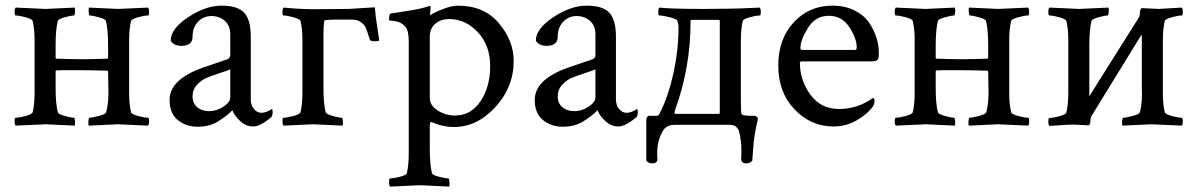

<svg xmlns="http://www.w3.org/2000/svg" viewBox="-20 -446 4279 686"><path d="M178.7 -190.4V-131.8Q178.7 -75.2 186.5 -44.9Q188.5 -38.1 211.4 -31.7Q234.4 -25.4 244.1 -25.4Q247.1 -25.4 248 -13.7Q249 -2 247.1 2.9Q149.4 -2 143.1 -2Q136.7 -2 36.1 2.9Q32.2 -1 32.2 -13.2Q32.2 -25.4 36.1 -25.4Q48.8 -25.4 71.8 -31.7Q94.7 -38.1 96.7 -44.9Q103.5 -73.2 103.5 -113.3V-302.7Q103.5 -342.8 96.7 -371.1Q94.7 -377.9 71.8 -384.3Q48.8 -390.6 36.1 -390.6Q32.2 -390.6 32.2 -402.8Q32.2 -415 36.1 -418.9Q136.7 -414.1 143.1 -414.1Q149.4 -414.1 247.1 -418.9Q249 -414.1 248 -402.3Q247.1 -390.6 244.1 -390.6Q234.4 -390.6 211.4 -384.3Q188.5 -377.9 186.5 -371.1Q178.7 -340.8 178.7 -284.2V-240.2Q178.7 -236.3 181.6 -236.3Q238.3 -234.4 272.5 -234.4Q306.6 -234.4 363.3 -236.3Q366.2 -236.3 366.2 -240.2V-284.2Q366.2 -340.8 358.4 -371.1Q356.4 -377.9 333.5 -384.3Q310.5 -390.6 300.8 -390.6Q297.9 -390.6 296.9 -402.3Q295.9 -414.1 297.9 -418.9Q395.5 -414.1 401.9 -414.1Q408.2 -414.1 508.8 -418.9Q512.7 -415 512.7 -402.8Q512.7 -390.6 508.8 -390.6Q496.1 -390.6 473.1 -384.3Q450.2 -377.9 448.2 -371.1Q441.4 -342.8 441.4 -302.7V-113.3Q441.4 -73.2 448.2 -44.9Q450.2 -38.1 473.1 -31.7Q496.1 -25.4 508.8 -25.4Q512.7 -25.4 512.7 -13.2Q512.7 -1 508.8 2.9Q408.2 -2 401.4 -2Q394.5 -2 296.9 2.9Q294.9 -2 295.9 -13.7Q296.9 -25.4 299.8 -25.4Q309.6 -25.4 333.5 -31.7Q357.4 -38.1 359.4 -44.9Q369.1 -81.1 367.2 -131.8L366.2 -189.5Q366.2 -193.4 363.3 -193.4Q306.6 -195.3 247.1 -195.3Q187.5 -195.3 181.6 -194.3Q178.7 -194.3 178.7 -190.4Z M876 -315.4V-90.8Q876 -70.3 887.2 -56.6Q898.4 -43 914.6 -43Q930.7 -43 951.2 -56.6Q954.1 -56.6 954.1 -45.9Q954.1 -35.2 950.2 -28.3Q910.2 5.9 884.8 5.9Q859.4 5.9 838.9 -12.7Q818.4 -31.2 810.5 -51.8Q809.6 -51.8 803.2 -45.4Q788.1 -30.3 758.3 -11.7Q728 6.8 686.5 6.8Q644.5 6.8 615.2 -17.1Q585.9 -41 585.9 -88.9Q585.9 -162.6 705.6 -204.6Q723.6 -210.9 752.9 -220.7Q782.2 -230.5 793 -234.4Q802.7 -238.3 802.7 -250V-323.2Q802.7 -354.5 783.2 -371.6Q763.7 -388.7 735.4 -388.7Q707 -388.7 687.5 -368.2Q668 -347.7 668 -314.9Q668 -282.2 627.9 -282.2Q600.6 -282.2 589.8 -300.8Q589.8 -342.8 651.9 -384.3Q713.9 -425.8 772 -425.8Q830.1 -425.8 853 -399.9Q876 -374 876 -315.4ZM802.7 -97.7V-198.2Q794.9 -194.3 764.6 -184.6Q734.4 -174.8 717.3 -167.5Q700.2 -160.2 684.1 -143.1Q668 -126 668 -101.6Q668 -77.1 684.6 -63Q701.2 -48.8 727.5 -48.8Q753.9 -48.8 778.3 -64.9Q802.7 -81.1 802.7 -97.7Z M1237.3 -376H1185.5Q1139.6 -376 1138.7 -372.1Q1135.7 -354.5 1135.7 -321.3V-131.8Q1135.7 -75.2 1143.6 -44.9Q1145.5 -38.1 1168.5 -31.7Q1191.4 -25.4 1201.2 -25.4Q1204.1 -25.4 1205.1 -13.7Q1206.1 -2 1204.1 2.9Q1106.4 -2 1099.6 -2Q1092.8 -2 993.2 2.9Q989.3 -1 989.3 -13.2Q989.3 -25.4 993.2 -25.4Q1005.9 -25.4 1028.8 -31.7Q1051.8 -38.1 1053.7 -44.9Q1060.5 -73.2 1060.5 -113.3V-302.7Q1060.5 -342.8 1053.7 -371.1Q1051.8 -377.9 1028.8 -384.3Q1005.9 -390.6 993.2 -390.6Q989.3 -390.6 989.3 -402.8Q989.3 -415 993.2 -418.9Q1053.7 -413.1 1100.6 -413.1L1226.6 -414.1L1319.3 -419.9Q1321.3 -389.6 1328.1 -347.7Q1335 -305.7 1335 -302.2Q1335 -298.8 1319.3 -298.8Q1303.7 -298.8 1301.8 -303.2Q1299.8 -307.6 1295.4 -322.8Q1291 -337.9 1286.6 -347.7Q1282.2 -357.4 1269.5 -366.7Q1256.8 -376 1237.3 -376Z M1585 -377.9Q1554.7 -377.9 1535.2 -361.3Q1515.6 -344.7 1515.6 -314.5V-95.7Q1515.6 -69.3 1543.9 -51.3Q1572.3 -33.2 1605.5 -33.2Q1663.1 -33.2 1697.3 -85Q1731.4 -136.7 1731.4 -210Q1731.4 -283.2 1687.5 -330.6Q1643.6 -377.9 1585 -377.9ZM1616.2 -425.8Q1710 -425.8 1762.7 -362.8Q1815.4 -299.8 1815.4 -228.5Q1815.4 -134.8 1750 -63.5Q1684.6 7.8 1601.6 7.8Q1561.5 7.8 1519.5 -10.7Q1515.6 -5.9 1515.6 2V85.9Q1515.6 141.6 1523.4 172.9Q1525.4 179.7 1548.8 185.5Q1572.3 191.4 1582 191.4Q1585 191.4 1585.9 204.1Q1586.9 216.8 1585 220.7Q1487.3 215.8 1481 215.8Q1474.6 215.8 1374 220.7Q1370.1 216.8 1370.1 204.1Q1370.1 191.4 1374 191.4Q1386.7 191.4 1409.2 185.5Q1431.6 179.7 1433.6 172.9Q1440.4 143.6 1440.4 103.5V-298.8Q1440.4 -336.9 1428.7 -350.1Q1417 -363.3 1402.8 -367.7Q1388.7 -372.1 1379.4 -372.1Q1370.1 -372.1 1370.1 -374Q1370.1 -396.5 1376 -397.5Q1472.7 -412.1 1492.2 -418Q1511.7 -423.8 1515.6 -424.8Q1518.6 -424.8 1518.6 -418.9L1516.6 -396.5V-391.6Q1531.2 -401.4 1562.5 -413.6Q1593.8 -425.8 1616.2 -425.8Z M2180.7 -315.4V-90.8Q2180.7 -70.3 2191.9 -56.6Q2203.1 -43 2219.2 -43Q2235.4 -43 2255.9 -56.6Q2258.8 -56.6 2258.8 -45.9Q2258.8 -35.2 2254.9 -28.3Q2214.8 5.9 2189.5 5.9Q2164.1 5.9 2143.6 -12.7Q2123 -31.2 2115.2 -51.8Q2114.3 -51.8 2107.9 -45.4Q2092.8 -30.3 2063 -11.7Q2032.7 6.8 1991.2 6.8Q1949.2 6.8 1919.9 -17.1Q1890.6 -41 1890.6 -88.9Q1890.6 -162.6 2010.3 -204.6Q2028.3 -210.9 2057.6 -220.7Q2086.9 -230.5 2097.7 -234.4Q2107.4 -238.3 2107.4 -250V-323.2Q2107.4 -354.5 2087.9 -371.6Q2068.4 -388.7 2040 -388.7Q2011.7 -388.7 1992.2 -368.2Q1972.7 -347.7 1972.7 -314.9Q1972.7 -282.2 1932.6 -282.2Q1905.3 -282.2 1894.5 -300.8Q1894.5 -342.8 1956.5 -384.3Q2018.6 -425.8 2076.7 -425.8Q2134.8 -425.8 2157.7 -399.9Q2180.7 -374 2180.7 -315.4ZM2107.4 -97.7V-198.2Q2099.6 -194.3 2069.3 -184.6Q2039.1 -174.8 2022 -167.5Q2004.9 -160.2 1988.8 -143.1Q1972.7 -126 1972.7 -101.6Q1972.7 -77.1 1989.3 -63Q2005.9 -48.8 2032.2 -48.8Q2058.6 -48.8 2083 -64.9Q2107.4 -81.1 2107.4 -97.7Z M2329.1 125Q2326.7 137.7 2311.5 137.7Q2296.9 137.7 2289.1 127.9V-16.6Q2289.1 -25.4 2295.9 -32.2H2326.2Q2334 -32.2 2337.9 -43Q2367.2 -99.6 2385.7 -183.1Q2404.3 -266.6 2404.3 -349.6Q2404.3 -357.4 2400.4 -371.1Q2398.4 -377.9 2373.5 -384.3Q2348.6 -390.6 2335.9 -390.6Q2332 -390.6 2332 -402.8Q2332 -415 2335.9 -418.9Q2376 -414.1 2498 -414.1L2586.9 -415Q2614.3 -415 2694.3 -418.9Q2698.2 -415 2698.2 -402.8Q2698.2 -390.6 2694.3 -390.6Q2681.6 -390.6 2658.7 -384.3Q2635.7 -377.9 2633.8 -371.1Q2627 -342.8 2627 -302.7V-85.9Q2627 -41 2629.9 -38.1Q2632.8 -32.2 2665 -32.2H2678.7Q2687.5 -27.3 2687.5 -23.4V-18.6Q2673.8 38.1 2670.9 85L2668 127.9Q2660.2 137.7 2645.5 137.7Q2630.9 137.7 2627.9 125Q2628.9 117.2 2628.9 86.9Q2628.9 56.6 2620.1 21.5Q2611.3 0 2587.9 0H2390.6Q2361.3 0 2348.6 21.5Q2328.1 56.6 2328.1 99.6Q2328.1 117.2 2329.1 125ZM2549.8 -375H2449.2Q2447.3 -375 2447.3 -368.2Q2447.3 -204.1 2391.6 -51.8Q2389.6 -43.9 2389.6 -41.5Q2389.6 -39.1 2394.5 -39.1H2546.9Q2551.8 -39.1 2551.8 -43.9V-368.2Q2551.8 -375 2549.8 -375Z M3098.6 -95.7Q3104.5 -95.7 3104.5 -85.4Q3104.5 -75.2 3098.6 -65.4Q3079.1 -38.1 3041 -16.1Q3002.9 5.9 2958 5.9Q2877 5.9 2818.8 -55.2Q2760.7 -116.2 2760.7 -211.4Q2760.7 -306.6 2815.9 -366.2Q2871.1 -425.8 2954.1 -425.8Q2999 -425.8 3033.2 -408.7Q3067.4 -391.6 3085.4 -364.7Q3120.1 -313 3120.1 -254.9Q3120.1 -235.4 3114.3 -231Q3108.4 -226.6 3091.8 -226.6H2845.7Q2837.9 -226.6 2837.9 -221.7Q2837.9 -160.2 2875 -108.4Q2912.1 -56.6 2978 -56.6Q3043.9 -56.6 3098.6 -95.7ZM2839.8 -274.4Q2839.8 -267.6 2845.7 -267.6H3036.1Q3041 -267.6 3041 -277.3Q3041 -308.6 3014.6 -349.1Q2988.3 -389.6 2940.9 -389.6Q2893.6 -389.6 2866.7 -346.2Q2839.8 -302.7 2839.8 -274.4Z M3323.2 -190.4V-131.8Q3323.2 -75.2 3331.1 -44.9Q3333 -38.1 3356 -31.7Q3378.9 -25.4 3388.7 -25.4Q3391.6 -25.4 3392.6 -13.7Q3393.6 -2 3391.6 2.9Q3293.9 -2 3287.6 -2Q3281.2 -2 3180.7 2.9Q3176.8 -1 3176.8 -13.2Q3176.8 -25.4 3180.7 -25.4Q3193.4 -25.4 3216.3 -31.7Q3239.3 -38.1 3241.2 -44.9Q3248 -73.2 3248 -113.3V-302.7Q3248 -342.8 3241.2 -371.1Q3239.3 -377.9 3216.3 -384.3Q3193.4 -390.6 3180.7 -390.6Q3176.8 -390.6 3176.8 -402.8Q3176.8 -415 3180.7 -418.9Q3281.2 -414.1 3287.6 -414.1Q3293.9 -414.1 3391.6 -418.9Q3393.6 -414.1 3392.6 -402.3Q3391.6 -390.6 3388.7 -390.6Q3378.9 -390.6 3356 -384.3Q3333 -377.9 3331.1 -371.1Q3323.2 -340.8 3323.2 -284.2V-240.2Q3323.2 -236.3 3326.2 -236.3Q3382.8 -234.4 3417 -234.4Q3451.2 -234.4 3507.8 -236.3Q3510.7 -236.3 3510.7 -240.2V-284.2Q3510.7 -340.8 3502.9 -371.1Q3501 -377.9 3478 -384.3Q3455.1 -390.6 3445.3 -390.6Q3442.4 -390.6 3441.4 -402.3Q3440.4 -414.1 3442.4 -418.9Q3540 -414.1 3546.4 -414.1Q3552.7 -414.1 3653.3 -418.9Q3657.2 -415 3657.2 -402.8Q3657.2 -390.6 3653.3 -390.6Q3640.6 -390.6 3617.7 -384.3Q3594.7 -377.9 3592.8 -371.1Q3585.9 -342.8 3585.9 -302.7V-113.3Q3585.9 -73.2 3592.8 -44.9Q3594.7 -38.1 3617.7 -31.7Q3640.6 -25.4 3653.3 -25.4Q3657.2 -25.4 3657.2 -13.2Q3657.2 -1 3653.3 2.9Q3552.7 -2 3545.9 -2Q3539.1 -2 3441.4 2.9Q3439.5 -2 3440.4 -13.7Q3441.4 -25.4 3444.3 -25.4Q3454.1 -25.4 3478 -31.7Q3502 -38.1 3503.9 -44.9Q3513.7 -81.1 3511.7 -131.8L3510.7 -189.5Q3510.7 -193.4 3507.8 -193.4Q3451.2 -195.3 3391.6 -195.3Q3332 -195.3 3326.2 -194.3Q3323.2 -194.3 3323.2 -190.4Z M3729.5 -24.4Q3742.2 -24.4 3765.1 -30.8Q3788.1 -37.1 3790 -43.9Q3796.9 -72.3 3796.9 -112.3V-302.7Q3796.9 -342.8 3790 -371.1Q3788.1 -377.9 3765.1 -384.3Q3742.2 -390.6 3729.5 -390.6Q3725.6 -390.6 3725.6 -402.8Q3725.6 -415 3729.5 -418.9Q3829.1 -414.1 3835.9 -414.1Q3842.8 -414.1 3940.4 -418.9Q3942.4 -414.1 3941.4 -402.3Q3940.4 -390.6 3937.5 -390.6Q3927.7 -390.6 3904.8 -384.3Q3881.8 -377.9 3879.9 -371.1Q3872.1 -340.8 3872.1 -284.2V-116.2Q3872.1 -106.4 3871.1 -100.6L4047.9 -381.8Q4052.7 -388.7 4052.7 -399.9Q4052.7 -411.1 4058.6 -417L4120.1 -414.1Q4128.9 -414.1 4202.1 -418.9Q4206.1 -415 4206.1 -402.8Q4206.1 -390.6 4202.1 -390.6Q4189.5 -390.6 4166.5 -384.3Q4143.6 -377.9 4141.6 -371.1Q4134.8 -342.8 4134.8 -302.7V-113.3Q4134.8 -73.2 4141.6 -44.9Q4143.6 -38.1 4166.5 -31.7Q4189.5 -25.4 4202.1 -25.4Q4206.1 -25.4 4206.1 -13.2Q4206.1 -1 4202.1 2.9Q4102.5 -2 4095.2 -2Q4087.9 -2 3990.2 2.9Q3988.3 -2 3989.3 -13.7Q3990.2 -25.4 3993.2 -25.4Q4002.9 -25.4 4026.9 -31.7Q4050.8 -38.1 4052.7 -44.9Q4062.5 -83 4059.6 -131.8V-306.6Q4059.6 -316.4 4058.6 -322.3L3880.9 -33.2Q3876 -25.4 3876 -14.6Q3876 -3.9 3870.1 2L3815.4 -1Q3797.9 -1 3729.5 3.9Q3725.6 0 3725.6 -12.2Q3725.6 -24.4 3729.5 -24.4Z"/></svg>

Font: CrimsonText-Roman
Style: Roman
Weight: 400
Version: Version 0.13